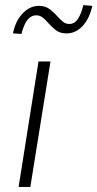

<svg xmlns="http://www.w3.org/2000/svg" viewBox="-20 -733 382 753"><path d="M53 0 131 -492H178L99 0ZM64 -600 31 -602Q40 -650 68.5 -680Q97 -710 132 -710Q158 -710 175 -697Q192 -684 205 -669Q216 -657 226.5 -648Q237 -639 252 -639Q272 -639 285 -658Q298 -677 307 -713L342 -710Q331 -660 304 -631Q277 -602 241 -602Q214 -602 198 -615.5Q182 -629 168 -644Q158 -656 147 -664.5Q136 -673 122 -673Q102 -673 88 -655.5Q74 -638 64 -600Z"/></svg>

Font: Nunito Sans 7pt Condensed ExtraLight
Style: Italic
Weight: 250
Width: 3
Italic angle: -9°
Designer: Vernon Adams
Foundry: Vernon Adams
Version: Version 3.101;gftools[0.9.27]